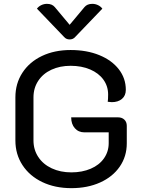

<svg xmlns="http://www.w3.org/2000/svg" viewBox="-20 -969 734 998"><path d="M60 -239V-463Q60 -535 96.5 -591Q133 -647 198 -678Q263 -709 347 -709Q431 -709 496 -682.5Q561 -656 597.5 -609Q634 -562 634 -502Q634 -472 614 -455Q594 -438 561 -438Q554 -438 540 -440Q542 -452 542 -478Q542 -521 517.5 -555Q493 -589 448.5 -608Q404 -627 347 -627Q291 -627 247 -606.5Q203 -586 178.5 -548.5Q154 -511 154 -463V-239Q154 -191 179 -153Q204 -115 249 -94Q294 -73 351 -73Q407 -73 451.5 -92Q496 -111 520.5 -146Q545 -181 545 -225V-281H419Q388 -281 369 -302.5Q350 -324 350 -359H594Q614 -359 626.5 -347Q639 -335 639 -315V-224Q639 -156 602.5 -103Q566 -50 500.5 -20.5Q435 9 351 9Q266 9 200 -22.5Q134 -54 97 -110.5Q60 -167 60 -239ZM419 -932Q433 -949 460 -949Q475 -949 489 -942.5Q503 -936 512 -924L371 -777Q360 -764 342 -764Q324 -764 313 -777L172 -924Q181 -936 195 -942.5Q209 -949 224 -949Q251 -949 265 -932L342 -840Z"/></svg>

Font: K2D
Style: Regular
Weight: 400
Version: Version 1.000; ttfautohint (v1.6)